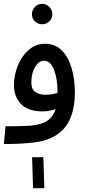

<svg xmlns="http://www.w3.org/2000/svg" viewBox="-20 -749 451 1005"><path d="M0 5 9 -88Q64 -88 119.5 -90Q175 -92 209 -107Q255 -126 271 -178Q255 -172 237.5 -169Q220 -166 203 -166Q126 -166 89.5 -205Q53 -244 53 -302Q53 -355 73 -405Q93 -455 130 -487.5Q167 -520 216 -520Q268 -520 302.5 -486Q337 -452 354.5 -393.5Q372 -335 372 -263Q372 -189 348.5 -131Q325 -73 273 -41Q226 -11 156.5 -3Q87 5 0 5ZM144 -317Q144 -282 164.5 -267.5Q185 -253 219 -253Q252 -253 281 -263V-269Q281 -336 263 -383.5Q245 -431 209 -431Q183 -431 163.5 -398Q144 -365 144 -317ZM201 -622Q178 -622 162.5 -637.5Q147 -653 147 -674Q147 -696 162.5 -712.5Q178 -729 201 -729Q223 -729 238.5 -712.5Q254 -696 254 -674Q254 -653 238.5 -637.5Q223 -622 201 -622ZM153 236 148 74H207L212 236Z"/></svg>

Font: Noto Sans Arabic UI Cn Md
Style: Regular
Weight: 500
Width: 3
Designer: Monotype Design Team, Nadine Chahine and Nizar Qandah
Foundry: Monotype Imaging Inc.
Version: Version 2.010; ttfautohint (v1.8.4.7-5d5b)